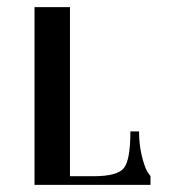

<svg xmlns="http://www.w3.org/2000/svg" viewBox="-20 -520 481 540"><path d="M77.1 0V-500H176.8V-24.4H243.2Q309.6 -24.4 328.1 -46.9Q346.7 -69.3 346.7 -150.4H371.1Q371.1 -113.3 378.9 -81.5Q386.7 -49.8 394.5 -37.1L403.3 -24.4V0Z"/></svg>

Font: TriodPostnaja
Style: Medium
Weight: 500
Version: 20110805